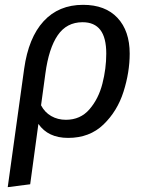

<svg xmlns="http://www.w3.org/2000/svg" viewBox="-20 -559 612 795"><path d="M517 -337Q517 -260 491.5 -179.5Q466 -99 408.5 -43.5Q351 12 262 12Q179 12 139 -46L105 204L12 216L80 -274Q98 -403 160.5 -471Q223 -539 324 -539Q416 -539 466.5 -485Q517 -431 517 -337ZM420 -337Q420 -403 395.5 -435Q371 -467 322 -467Q256 -467 219 -413Q182 -359 168 -255L150 -123Q165 -94 192 -78.5Q219 -63 253 -63Q313 -63 350.5 -106.5Q388 -150 404 -212.5Q420 -275 420 -337Z"/></svg>

Font: FiraGO
Style: Italic
Weight: 400
Italic angle: -8°
Designer: bBox Type GmbH
Foundry: bBox Type GmbH
Version: Version 1.001